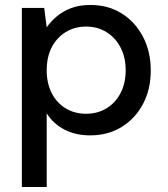

<svg xmlns="http://www.w3.org/2000/svg" viewBox="-20 -533 676 773"><path d="M68 220V-501H158L168 -423Q184 -446 208 -466.5Q232 -487 265.5 -500Q299 -513 344 -513Q416 -513 470.5 -478.5Q525 -444 556 -384.5Q587 -325 587 -249Q587 -174 556 -115Q525 -56 470 -22Q415 12 343 12Q284 12 239 -11.5Q194 -35 168 -77V220ZM327 -75Q373 -75 409 -97Q445 -119 465.5 -158.5Q486 -198 486 -250Q486 -302 465.5 -341.5Q445 -381 409 -403.5Q373 -426 327 -426Q280 -426 244 -403.5Q208 -381 188 -342Q168 -303 168 -250Q168 -198 188 -158.5Q208 -119 244 -97Q280 -75 327 -75Z"/></svg>

Font: DMSans_18ptMedium
Style: Regular
Weight: 500
Designer: Colophon Foundry, Jonny Pinhorn
Foundry: Colophon Foundry
Version: Version 4.004;gftools[0.9.30]